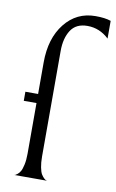

<svg xmlns="http://www.w3.org/2000/svg" viewBox="-85 -787 505 833"><g transform="rotate(10 167.5 -370.0)"><path d="M144 -100Q144 -73 148 -52.5Q152 -32 158 -22.5Q164 -13 170 -7.5Q176 -2 180 -1L184 0H39Q41 0 43.5 -1Q46 -2 53 -7.5Q60 -13 65.5 -22.5Q71 -32 75.5 -52.5Q80 -73 80 -100V-324H24V-364H80V-503Q80 -609 132 -674.5Q184 -740 267 -740Q310 -740 335 -731V-653Q294 -692 240 -692Q190 -692 167 -656.5Q144 -621 144 -565Z"/></g></svg>

Font: Bellefair
Style: Regular
Weight: 400
Designer: Nick Shinn, Liron Lavi Turkenic
Foundry: Shinntype
Version: Version 1.003;PS 001.003;hotconv 1.0.88;makeotf.lib2.5.64775